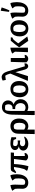

<svg xmlns="http://www.w3.org/2000/svg" viewBox="2200 -3012 1003 5444"><g transform="rotate(-90 2702.0 -290.5)"><path d="M243 9Q165 9 118 -36Q71 -81 71 -158Q71 -175 73 -213Q75 -251 75 -284Q75 -325 68 -368L14 -445Q60 -469 98.5 -481.5Q137 -494 175 -498Q182 -469 185.5 -435Q189 -401 189 -365Q189 -315 186 -261.5Q183 -208 183 -167Q183 -123 190 -99Q219 -78 258 -78Q314 -78 339.5 -120.5Q365 -163 365 -261Q365 -289 363 -317Q361 -345 358 -368L305 -442Q349 -466 383.5 -479.5Q418 -493 455 -497Q468 -465 475.5 -415.5Q483 -366 483 -315Q483 -215 453.5 -142Q424 -69 370.5 -30Q317 9 243 9Z M712 13Q676 10 642 0.5Q608 -9 579 -27L629 -106Q648 -166 664 -239.5Q680 -313 689 -396H632L542 -333L515 -352Q542 -416 560.5 -444Q579 -472 595.5 -479.5Q612 -487 633 -487H1100L1094 -396H1000V-87L1087 -96Q1085 -48 1052 -21.5Q1019 5 978 5Q949 5 920.5 -9.5Q892 -24 873 -53L916 -396H772Q768 -293 754 -191.5Q740 -90 712 13Z M1347 10Q1290 10 1247 -8Q1204 -26 1179.5 -58Q1155 -90 1155 -132Q1155 -181 1187.5 -216Q1220 -251 1275 -259Q1227 -267 1197.5 -296Q1168 -325 1168 -365Q1168 -425 1219 -461Q1270 -497 1361 -497Q1403 -497 1446 -490.5Q1489 -484 1533 -469L1531 -336H1484L1455 -406Q1396 -420 1340 -420Q1322 -420 1305 -418Q1281 -389 1281 -359Q1281 -322 1309.5 -304.5Q1338 -287 1376 -287L1440 -292V-219L1364 -228Q1328 -228 1302.5 -207Q1277 -186 1277 -153Q1277 -117 1306.5 -97Q1336 -77 1388 -77Q1422 -77 1459.5 -84.5Q1497 -92 1540 -109L1549 -88Q1474 10 1347 10Z M1622 191 1633 -289Q1634 -352 1661.5 -398.5Q1689 -445 1737 -471Q1785 -497 1849 -497Q1949 -497 2006 -429.5Q2063 -362 2063 -250Q2063 -169 2033.5 -110.5Q2004 -52 1954.5 -20.5Q1905 11 1845 11Q1818 11 1793.5 3.5Q1769 -4 1748 -17V191ZM1748 -297V-107Q1770 -91 1793.5 -82Q1817 -73 1843 -73Q1889 -73 1915.5 -117Q1942 -161 1942 -244Q1942 -320 1917 -361.5Q1892 -403 1838 -403Q1812 -403 1777 -394Q1748 -352 1748 -297Z M2167 191 2160 179 2173 -457Q2175 -506 2186 -555.5Q2197 -605 2221 -646.5Q2245 -688 2285.5 -713Q2326 -738 2386 -738Q2441 -738 2484 -716Q2527 -694 2552 -655Q2577 -616 2577 -564Q2577 -510 2546.5 -467Q2516 -424 2463 -405Q2531 -385 2570.5 -331Q2610 -277 2610 -207Q2610 -145 2581 -96Q2552 -47 2500.5 -18.5Q2449 10 2382 10Q2353 10 2326.5 2Q2300 -6 2278 -18V191ZM2278 -481V-99Q2299 -85 2322 -76.5Q2345 -68 2369 -68Q2431 -68 2465.5 -107Q2500 -146 2500 -212Q2500 -253 2483 -287Q2466 -321 2437 -341.5Q2408 -362 2371 -362H2331V-437H2357Q2410 -437 2438.5 -467.5Q2467 -498 2467 -551Q2467 -574 2461 -597Q2455 -620 2441 -642Q2406 -650 2378 -650Q2338 -650 2303 -641Q2290 -616 2284 -577.5Q2278 -539 2278 -481Z M2888 11Q2784 11 2725 -55.5Q2666 -122 2666 -237Q2666 -316 2694.5 -374.5Q2723 -433 2775.5 -465Q2828 -497 2900 -497Q3004 -497 3065 -431Q3126 -365 3126 -253Q3126 -131 3062 -60Q2998 11 2888 11ZM2896 -64Q2945 -64 2973.5 -109Q3002 -154 3002 -245Q3002 -417 2891 -417Q2863 -417 2819 -403Q2804 -366 2797 -326.5Q2790 -287 2790 -241Q2790 -153 2818 -108.5Q2846 -64 2896 -64Z M3544 -88 3628 -98Q3632 -48 3606 -20Q3580 8 3547 8Q3518 8 3491.5 -15.5Q3465 -39 3451 -87L3377 -356L3266 0H3137V-21L3337 -498L3329 -529Q3307 -605 3276 -644L3157 -628L3139 -717Q3165 -731 3189.5 -738.5Q3214 -746 3237 -746Q3289 -746 3331 -704.5Q3373 -663 3397 -583Z M3655 -48 3669 -487H3779V-86L3868 -94Q3866 -46 3833 -19Q3800 8 3758 8Q3729 8 3701.5 -6Q3674 -20 3655 -48Z M3944 0 3958 -368 3904 -445Q3943 -467 3985.5 -481Q4028 -495 4072 -498V0ZM4263 8 4082 -250Q4123 -310 4170.5 -370Q4218 -430 4269 -487H4363V-445L4300 -409Q4272 -377 4245.5 -344Q4219 -311 4194 -276L4389 -19Q4356 -9 4325 -2Q4294 5 4263 8Z M4613 11Q4509 11 4450 -55.5Q4391 -122 4391 -237Q4391 -316 4419.5 -374.5Q4448 -433 4500.5 -465Q4553 -497 4625 -497Q4729 -497 4790 -431Q4851 -365 4851 -253Q4851 -131 4787 -60Q4723 11 4613 11ZM4621 -64Q4670 -64 4698.5 -109Q4727 -154 4727 -245Q4727 -417 4616 -417Q4588 -417 4544 -403Q4529 -366 4522 -326.5Q4515 -287 4515 -241Q4515 -153 4543 -108.5Q4571 -64 4621 -64Z M5123 9Q5045 9 4998 -36Q4951 -81 4951 -158Q4951 -175 4953 -213Q4955 -251 4955 -284Q4955 -325 4948 -368L4894 -445Q4940 -469 4978.5 -481.5Q5017 -494 5055 -498Q5062 -469 5065.5 -435Q5069 -401 5069 -365Q5069 -315 5066 -261.5Q5063 -208 5063 -167Q5063 -123 5070 -99Q5099 -78 5138 -78Q5194 -78 5219.5 -120.5Q5245 -163 5245 -261Q5245 -289 5243 -317Q5241 -345 5238 -368L5185 -442Q5229 -466 5263.5 -479.5Q5298 -493 5335 -497Q5348 -465 5355.5 -415.5Q5363 -366 5363 -315Q5363 -215 5333.5 -142Q5304 -69 5250.5 -30Q5197 9 5123 9ZM5130 -526 5087 -537 5117 -761 5127 -772 5213 -745Q5196 -689 5175 -634Q5154 -579 5130 -526Z"/></g></svg>

Font: Piazzolla SemiBold
Style: Regular
Weight: 600
Designer: Juan Pablo del Peral
Foundry: Huerta Tipografica
Version: Version 1.330